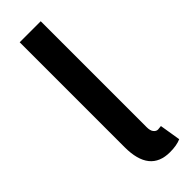

<svg xmlns="http://www.w3.org/2000/svg" viewBox="-270 -815 846 846"><g transform="rotate(-45 153.0 -391.5)"><path d="M83 -143V-797H214V-137Q214 -115 222.5 -104.5Q231 -94 242 -94L262 -96L278 2Q251 14 209 14Q83 14 83 -143Z"/></g></svg>

Font: Merged Yaku Han JP SemiBold
Style: Regular
Weight: 600
Designer: Ryoko NISHIZUKA 西塚涼子 (kana, bopomofo & ideographs); Paul D. Hunt (Latin, Greek & Cyrillic); Sandoll Communications 산돌커뮤니
Foundry: Adobe
Version: Version 2.004